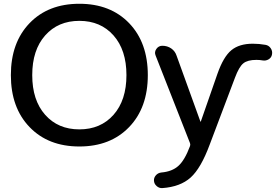

<svg xmlns="http://www.w3.org/2000/svg" viewBox="-20 -760 1472 1009"><path d="M1375 -524.4Q1392.6 -521.5 1402.8 -506.3Q1413.1 -491.2 1409.2 -472.7Q1406.2 -457 1391.6 -448.2Q1377 -439.5 1360.4 -442.4Q1344.7 -445.3 1327.1 -445.3Q1281.2 -445.3 1258.8 -427.2Q1236.3 -409.2 1214.8 -351.6L1082 0Q1036.1 124 981.9 172.9Q927.7 221.7 833 228.5Q816.4 229.5 803.2 217.8Q790 206.1 789.1 189.5Q788.1 173.8 799.3 161.1Q810.5 148.4 828.1 146.5Q884.8 141.6 918 111.3Q951.2 81.1 978.5 7.8Q981.4 0 978.5 -7.8L797.9 -467.8Q790 -486.3 801.8 -502.9Q813.5 -519.5 833 -519.5Q859.4 -519.5 879.9 -505.4Q900.4 -491.2 908.2 -466.8L1033.2 -121.1Q1033.2 -120.1 1034.2 -120.1Q1035.2 -120.1 1035.2 -121.1L1123 -373Q1154.3 -461.9 1195.8 -496.1Q1237.3 -530.3 1308.6 -530.3Q1341.8 -530.3 1375 -524.4ZM217.3 -156.7Q285.2 -80.1 397 -80.1Q508.8 -80.1 576.7 -156.7Q644.5 -233.4 644.5 -365.2Q644.5 -497.1 576.7 -573.7Q508.8 -650.4 397 -650.4Q285.2 -650.4 217.3 -573.7Q149.4 -497.1 149.4 -365.2Q149.4 -233.4 217.3 -156.7ZM135.3 -638.2Q233.4 -740.2 397 -740.2Q560.5 -740.2 658.7 -638.2Q756.8 -536.1 756.8 -365.2Q756.8 -194.3 658.7 -92.3Q560.5 9.8 397 9.8Q233.4 9.8 135.3 -92.3Q37.1 -194.3 37.1 -365.2Q37.1 -536.1 135.3 -638.2Z"/></svg>

Font: Rounded Mgen+ 2p medium
Style: Regular
Weight: 500
Designer: [Source Han Sans]
Ryoko NISHIZUKA  (kana & ideographs); Paul D. Hunt (Latin, Greek & Cyrillic); Wenlong ZHANG  (bopomofo
Version: Version 1.059.20150602